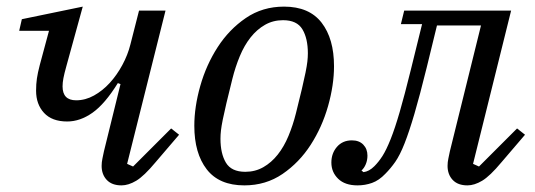

<svg xmlns="http://www.w3.org/2000/svg" viewBox="-20 -548 1615 580"><path d="M347 12Q318 12 302.5 -4.5Q287 -21 287 -47Q287 -58 289.5 -69.5Q292 -81 294 -91L344 -294L336 -297Q297 -234 259.5 -207.5Q222 -181 183 -181Q137 -181 113 -207Q89 -233 89 -274Q89 -294 91.5 -311Q94 -328 100 -351L128 -455H38L46 -490L230 -528L181 -350Q174 -325 171.5 -311.5Q169 -298 169 -287Q169 -245 210 -245Q238 -245 264 -259.5Q290 -274 311.5 -297.5Q333 -321 349.5 -351.5Q366 -382 374 -414L400 -516H480L364 -53L382 -45L497 -160L521 -141L450 -58Q415 -16 391.5 -2Q368 12 347 12Z M721 -29Q751 -29 775.5 -43Q800 -57 819 -81Q838 -105 851.5 -137.5Q865 -170 874 -206Q885 -250 892 -279.5Q899 -309 903 -329Q907 -349 908.5 -362Q910 -375 910 -387Q910 -432 893.5 -459.5Q877 -487 835 -487Q805 -487 780.5 -473Q756 -459 737 -435Q718 -411 704.5 -378.5Q691 -346 682 -310Q671 -266 664 -236.5Q657 -207 653 -187Q649 -167 647.5 -154Q646 -141 646 -129Q646 -84 662.5 -56.5Q679 -29 721 -29ZM718 12Q642 12 604.5 -36.5Q567 -85 567 -168Q567 -225 585 -288.5Q603 -352 637.5 -405.5Q672 -459 722.5 -493.5Q773 -528 838 -528Q914 -528 951.5 -479.5Q989 -431 989 -348Q989 -291 971 -227.5Q953 -164 918.5 -110.5Q884 -57 833.5 -22.5Q783 12 718 12Z M1060 12Q1022 12 1001.5 -8Q981 -28 981 -57Q981 -85 998 -104.5Q1015 -124 1043 -124Q1065 -124 1077.5 -111Q1090 -98 1090 -78Q1090 -64 1085 -52Q1080 -40 1072 -33L1078 -28Q1095 -30 1111 -46Q1124 -59 1135.5 -77Q1147 -95 1160 -127.5Q1173 -160 1187.5 -210Q1202 -260 1221 -337L1255 -475H1191L1201 -516H1524L1409 -53L1427 -45L1542 -160L1566 -141L1495 -58Q1460 -16 1436.5 -2Q1413 12 1392 12Q1363 12 1347.5 -4.5Q1332 -21 1332 -47Q1332 -58 1334.5 -69.5Q1337 -81 1339 -91L1433 -471H1300L1269 -344Q1248 -259 1232 -204.5Q1216 -150 1202 -114.5Q1188 -79 1174 -59Q1160 -39 1144 -23Q1125 -3 1104 4.5Q1083 12 1060 12Z"/></svg>

Font: IBM Plex Serif
Style: Italic
Weight: 400
Italic angle: -14°
Designer: Mike Abbink, Paul van der Laan, Pieter van Rosmalen
Foundry: Bold Monday
Version: Version 3.001